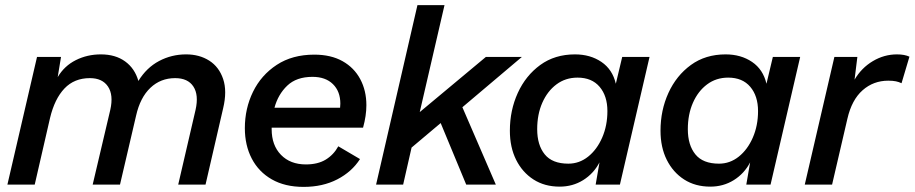

<svg xmlns="http://www.w3.org/2000/svg" viewBox="-20 -723 3582 752"><path d="M9 0 125 -500H219L206 -421Q232 -465 277 -487.5Q322 -510 375 -510Q432 -510 470 -482.5Q508 -455 522 -406Q554 -458 603 -484Q652 -510 709 -510Q761 -510 799.5 -485.5Q838 -461 854 -413.5Q870 -366 854 -299L785 0H678L746 -293Q759 -351 737.5 -384Q716 -417 666 -417Q609 -417 569 -379Q529 -341 513 -270L450 0H343L412 -293Q425 -351 403 -384Q381 -417 332 -417Q271 -417 232.5 -376.5Q194 -336 176 -261L116 0Z M1169 9Q1096 9 1044.5 -20.5Q993 -50 966 -102Q939 -154 939 -221Q939 -298 971 -363.5Q1003 -429 1064 -469Q1125 -509 1211 -509Q1276 -509 1321.5 -483.5Q1367 -458 1391 -413Q1415 -368 1415 -311Q1415 -270 1402 -223H1044Q1044 -220 1044 -217Q1044 -154 1080.5 -116.5Q1117 -79 1178 -79Q1225 -79 1256 -98Q1287 -117 1305 -150L1390 -100Q1358 -50 1301 -20.5Q1244 9 1169 9ZM1204 -422Q1141 -422 1105 -387.5Q1069 -353 1055 -301H1312Q1313 -309 1313 -317Q1313 -365 1284 -393.5Q1255 -422 1204 -422Z M1721 -703 1624 -284 1883 -500H2024L1791 -303L1922 0H1806L1706 -241L1592 -145L1559 0H1453L1615 -703Z M2172 8Q2113 8 2069.5 -20Q2026 -48 2001.5 -97Q1977 -146 1977 -211Q1977 -291 2008 -359Q2039 -427 2096 -468.5Q2153 -510 2232 -510Q2292 -510 2335.5 -480.5Q2379 -451 2392 -395L2417 -500H2524L2408 0H2313L2328 -87Q2305 -43 2264 -17.5Q2223 8 2172 8ZM2206 -82Q2249 -82 2283.5 -109.5Q2318 -137 2338.5 -184Q2359 -231 2359 -288Q2359 -347 2328.5 -383Q2298 -419 2242 -419Q2195 -419 2159.5 -392.5Q2124 -366 2104 -320.5Q2084 -275 2084 -217Q2084 -155 2113.5 -118.5Q2143 -82 2206 -82Z M2762 8Q2703 8 2659.5 -20Q2616 -48 2591.5 -97Q2567 -146 2567 -211Q2567 -291 2598 -359Q2629 -427 2686 -468.5Q2743 -510 2822 -510Q2882 -510 2925.5 -480.5Q2969 -451 2982 -395L3007 -500H3114L2998 0H2903L2918 -87Q2895 -43 2854 -17.5Q2813 8 2762 8ZM2796 -82Q2839 -82 2873.5 -109.5Q2908 -137 2928.5 -184Q2949 -231 2949 -288Q2949 -347 2918.5 -383Q2888 -419 2832 -419Q2785 -419 2749.5 -392.5Q2714 -366 2694 -320.5Q2674 -275 2674 -217Q2674 -155 2703.5 -118.5Q2733 -82 2796 -82Z M3132 0 3248 -500H3338L3327 -411Q3354 -457 3398.5 -483.5Q3443 -510 3493 -510Q3523 -510 3542 -501L3511 -397Q3501 -402 3489 -404.5Q3477 -407 3459 -407Q3401 -407 3358.5 -369.5Q3316 -332 3299 -258L3239 0Z"/></svg>

Font: Prodigy Sans Medium
Style: Italic
Weight: 500
Italic angle: -13°
Designer: Wei Huang
Foundry: Wei Huang
Version: Version 1.003; ttfautohint (v1.8.3)